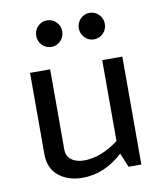

<svg xmlns="http://www.w3.org/2000/svg" viewBox="-77 -723 685 799"><g transform="rotate(-10 265.0 -323.5)"><path d="M153 -456V-117Q153 -89 173.5 -73.5Q194 -58 227 -58Q298 -58 373 -114V-456H458V0H404L379 -60Q302 12 208 12Q148 12 108 -20Q68 -52 68 -113V-456ZM214 -563.5Q198 -547 175 -547Q152 -547 136 -563.5Q120 -580 120 -603Q120 -626 136 -642.5Q152 -659 175 -659Q198 -659 214 -642.5Q230 -626 230 -603Q230 -580 214 -563.5ZM394 -563.5Q378 -547 355 -547Q332 -547 316 -563.5Q300 -580 300 -603Q300 -626 316 -642.5Q332 -659 355 -659Q378 -659 394 -642.5Q410 -626 410 -603Q410 -580 394 -563.5Z"/></g></svg>

Font: Average Sans
Style: Regular
Weight: 400
Designer: Eduardo Rodriguez Tunni
Foundry: Eduardo Rodriguez Tunni
Version: Version 1.002